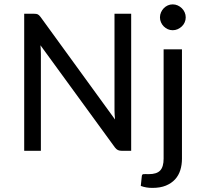

<svg xmlns="http://www.w3.org/2000/svg" viewBox="-20 -706 925 899"><path d="M93.3 0ZM139.6 -641.6Q150.9 -641.6 156.7 -638.9Q162.6 -636.2 169.9 -626.5L518.6 -146.5Q517.6 -158.2 516.8 -169.7Q516.1 -181.2 516.1 -190.9V-641.6H594.2V0H549.3Q539.1 0 532 -3.4Q524.9 -6.8 518.1 -15.6L169.4 -494.1Q170.4 -482.9 170.9 -472.7Q171.4 -462.4 171.4 -453.1V0H93.3V-641.6H139.6ZM832 -475.1V37.1Q832 65.9 824.2 90.8Q816.4 115.7 799.6 134Q782.7 152.3 756.6 163.1Q730.5 173.8 693.8 173.8Q678.2 173.8 665.3 171.6Q652.3 169.4 639.2 164.6L644 118.7Q644.5 114.3 646.2 112.1Q647.9 109.9 651.6 109.4Q655.3 108.9 661.4 109.1Q667.5 109.4 676.8 109.4Q713.9 109.4 730 92.3Q746.1 75.2 746.1 37.1V-475.1ZM849.6 -624.5Q849.6 -612.3 844.7 -601.3Q839.8 -590.3 831.3 -582.3Q822.8 -574.2 811.8 -569.3Q800.8 -564.5 788.6 -564.5Q776.4 -564.5 765.6 -569.3Q754.9 -574.2 746.8 -582.3Q738.8 -590.3 733.9 -601.3Q729 -612.3 729 -624.5Q729 -637.2 733.9 -648.2Q738.8 -659.2 746.8 -667.5Q754.9 -675.8 765.6 -680.7Q776.4 -685.5 788.6 -685.5Q800.8 -685.5 811.8 -680.7Q822.8 -675.8 831.3 -667.5Q839.8 -659.2 844.7 -648.2Q849.6 -637.2 849.6 -624.5Z"/></svg>

Font: Carlito
Style: Regular
Weight: 400
Designer: Lukasz Dziedzic
Foundry: tyPoland Lukasz Dziedzic
Version: Version 1.103; Beta1; all basic design good, some composites